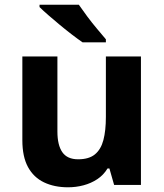

<svg xmlns="http://www.w3.org/2000/svg" viewBox="-20 -786 697 816"><path d="M579 -546V0H465L445 -70H437Q420 -42 393.5 -24.5Q367 -7 335 1.5Q303 10 269 10Q211 10 167 -11Q123 -32 99 -76Q75 -120 75 -190V-546H224V-227Q224 -169 245 -139Q266 -109 312 -109Q358 -109 383.5 -130Q409 -151 419.5 -191Q430 -231 430 -289V-546ZM315 -766Q330 -744 350.5 -716.5Q371 -689 392.5 -663.5Q414 -638 430 -619V-606H331Q312 -619 286.5 -638.5Q261 -658 234.5 -680Q208 -702 185 -722Q162 -742 148 -756V-766Z"/></svg>

Font: Noto Sans Gurmukhi
Style: Regular
Weight: 400
Designer: Jelle Bosma - Monotype Design Team
Foundry: Monotype Imaging Inc.
Version: Version 2.003